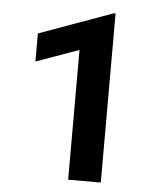

<svg xmlns="http://www.w3.org/2000/svg" viewBox="-52 -757 703 804"><g transform="rotate(5 300.0 -355.5)"><path d="M401.4 0H264.2V-545.4L84.5 -481V-599.1L394 -710.9H401.4Z"/></g></svg>

Font: TypoPRO Roboto Mono
Style: Bold
Weight: 700
Designer: Google
Version: Version 2.000986; 2015; ttfautohint (v1.3)